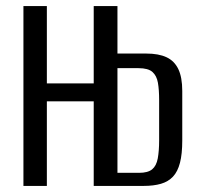

<svg xmlns="http://www.w3.org/2000/svg" viewBox="-20 -611 657 631"><path d="M57 0V-591H134V-337H288V-591H366V-435H461Q501 -435 527 -423Q553 -411 566 -384Q579 -357 579 -312V-149Q579 -105 571.5 -76Q564 -47 548.5 -30.5Q533 -14 509 -7Q485 0 452 0H288V-278H134V0ZM366 -43H437Q466 -43 480 -54.5Q494 -66 498.5 -90.5Q503 -115 503 -150V-282Q503 -316 499 -339Q495 -362 481 -374.5Q467 -387 435 -387H366Z"/></svg>

Font: Alumni Sans Medium
Style: Regular
Weight: 500
Designer: Robert E. Leuschke
Foundry: Robert E. Leuschke
Version: Version 1.018